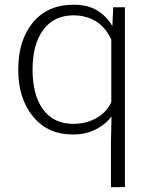

<svg xmlns="http://www.w3.org/2000/svg" viewBox="-20 -559 636 812"><path d="M289.6 -35.2Q207 -35.2 162.1 -96.2Q117.7 -156.7 117.7 -265.1Q117.7 -371.6 163.1 -433.1Q208.5 -494.1 290.5 -494.1Q344.2 -494.1 385.7 -468.8Q426.3 -443.4 450.7 -392.1V-126.5Q430.7 -84 387.7 -59.6Q344.7 -35.2 289.6 -35.2ZM449.2 43.5V232.9L508.3 231.9V-528.3H459L455.1 -448.7Q432.1 -489.3 392.1 -514.2Q352.1 -539.1 291.5 -539.1Q181.6 -539.1 119.6 -464.4Q57.1 -388.7 57.1 -265.1Q57.1 -142.1 119.6 -66.4Q181.6 9.8 288.1 9.8H289.1Q342.3 9.8 383.8 -11.2Q426.3 -32.2 451.7 -66.9Z"/></svg>

Font: My Font
Style: ExtraLight
Weight: 500
Designer: Vernon Adams
Foundry: newtypography
Version: Version 0.001